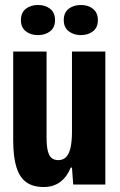

<svg xmlns="http://www.w3.org/2000/svg" viewBox="-20 -741 480 771"><path d="M155 10Q113 10 86 -9Q59 -28 46 -69.5Q33 -111 33 -178V-534H167V-189Q167 -153 172.5 -133Q178 -113 188.5 -105.5Q199 -98 214 -98Q235 -98 247 -112Q259 -126 264 -151.5Q269 -177 269 -212V-534H403V0H274L269 -68H264Q249 -31 222 -10.5Q195 10 155 10ZM304 -600Q276 -600 256 -615.5Q236 -631 236 -660Q236 -690 255.5 -705.5Q275 -721 305 -721Q334 -721 353.5 -705.5Q373 -690 373 -660Q373 -631 353.5 -615.5Q334 -600 304 -600ZM132 -600Q103 -600 83.5 -615.5Q64 -631 64 -660Q64 -690 83.5 -705.5Q103 -721 133 -721Q162 -721 181.5 -705.5Q201 -690 201 -660Q201 -631 181.5 -615.5Q162 -600 132 -600Z"/></svg>

Font: Mona Sans Condensed
Style: Bold
Weight: 700
Width: 3
Designer: Deni Anggara
Foundry: GitHub
Version: Version 2.000